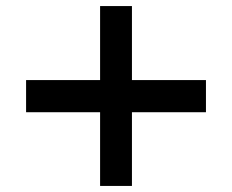

<svg xmlns="http://www.w3.org/2000/svg" viewBox="-20 -686 765 633"><path d="M415 -422H659V-316H415V-73H310V-316H66V-422H310V-666H415Z"/></svg>

Font: SUITE
Style: Bold
Weight: 700
Designer: Sun
Foundry: Sun
Version: Version 2.040